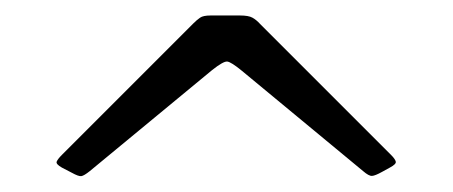

<svg xmlns="http://www.w3.org/2000/svg" viewBox="-20 -790 585 248"><path d="M254 -699.5Q268.5 -711 273.5 -710.5Q278.5 -710 292.5 -698.5L449 -569Q456.5 -562.5 460.5 -562.8Q464.5 -563 473.5 -568L483.5 -573.5Q492 -578 491.2 -581.2Q490.5 -584.5 485 -590L316 -759Q311 -764.5 306 -767.2Q301 -770 290 -770H252Q242.5 -770 238.5 -767.2Q234.5 -764.5 230 -760L60 -590Q54.5 -584.5 53.2 -581.2Q52 -578 60 -573.5L72.5 -567Q81.5 -562 85 -562.5Q88.5 -563 96 -569Z"/></svg>

Font: Besley
Style: Regular
Weight: 400
Designer: Owen Earl
Foundry: indestructible type*
Version: Version 4.000